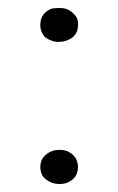

<svg xmlns="http://www.w3.org/2000/svg" viewBox="-20 -459 295 479"><path d="M80.5 -396.6Q80.5 -425.3 106.9 -436.8Q114.9 -439.1 127.6 -439.1Q140.2 -439.1 148.3 -435.6Q156.3 -432.2 163.2 -425.3Q175.9 -413.8 174.7 -396.6Q174.7 -369 148.3 -358.6Q140.2 -355.2 128.7 -354.6Q117.2 -354 108.6 -357.5Q100 -360.9 93.1 -365.5Q80.5 -379.3 80.5 -396.6ZM83.3 -26.4Q80.5 -34.5 80.5 -42.5Q80.5 -50.6 83.3 -58Q86.2 -65.5 93.1 -71.8Q100 -78.2 108.6 -81.6Q117.2 -85.1 128.7 -85.1Q140.2 -85.1 148.3 -81.6Q156.3 -78.2 162.6 -71.8Q169 -65.5 171.8 -58Q174.7 -50.6 174.7 -42.5Q174.7 -34.5 171.8 -26.4Q169 -18.4 162.6 -12.6Q156.3 -6.9 148.3 -3.4Q140.2 0 128.7 0Q117.2 0 108.6 -3.4Q100 -6.9 93.1 -12.6Q86.2 -18.4 83.3 -26.4Z"/></svg>

Font: Mallanna
Style: Regular
Weight: 400
Designer: Purushoth Kumar Guthula
Foundry: Andhrapradesh Society for Knowledge Networks
Version: Version 1.0.4; ttfautohint (vUNKNOWN) -l 7 -r 28 -G 50 -x 13